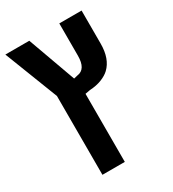

<svg xmlns="http://www.w3.org/2000/svg" viewBox="-207 -743 987 1096"><g transform="rotate(-30 286.5 -195.0)"><path d="M140.6 240.2V-279.3L3.9 -631.3H161.6L275.4 -316.4Q281.7 -317.9 287.8 -319.3Q293.9 -320.8 300.3 -322.3Q359.4 -329.6 359.4 -418.9V-631.3H506.3V-413.6Q506.3 -313.5 452.6 -262.7Q432.6 -243.7 398.7 -230.2Q364.7 -216.8 320.8 -214.4L288.1 -208.5V240.2Z"/></g></svg>

Font: Open Sans
Style: Bold
Weight: 700
Designer: Monotype Design Team
Foundry: Monotype Imaging Inc.
Version: Version 3.000; ttfautohint (v1.8.4)